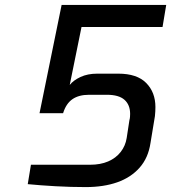

<svg xmlns="http://www.w3.org/2000/svg" viewBox="-20 -757 697 782"><path d="M329 5Q268 5 206 1.5Q144 -2 93 -7L106 -86H347Q389 -86 420.5 -99.5Q452 -113 471.5 -138Q491 -163 496 -195L507 -267Q509 -274 509.5 -281Q510 -288 510 -293Q510 -330 487 -350.5Q464 -371 415 -371H343Q301 -371 275 -353Q249 -335 237 -296H141L231 -737H657L642 -647H312L264 -411Q279 -430 308 -443.5Q337 -457 376 -457H462Q538 -457 575.5 -419Q613 -381 613 -321Q613 -312 612.5 -303Q612 -294 611 -284L593 -175Q584 -114 548.5 -74Q513 -34 457.5 -14.5Q402 5 329 5Z"/></svg>

Font: Exo Thin Medium
Style: Italic
Weight: 500
Italic angle: -9°
Version: Version 2.000